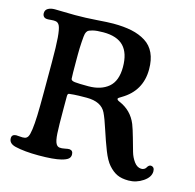

<svg xmlns="http://www.w3.org/2000/svg" viewBox="-105 -816 955 939"><g transform="rotate(15 372.0 -347.0)"><path d="M227.5 -306.2V-245.6Q227.5 -156.2 229.7 -118.9Q231.9 -81.5 240.2 -67.4Q246.6 -56.2 257.6 -54.7Q268.6 -53.2 284.4 -56.6Q300.3 -60.1 307.6 -59.6Q325.7 -57.6 325.7 -37.1Q325.7 -23.9 316.2 -15.6Q306.6 -7.3 282.7 -1Q244.6 8.8 168.5 8.8Q96.7 8.8 49.8 -2.4Q15.6 -10.7 15.6 -37.6Q15.6 -56.6 37.1 -58.1Q40.5 -58.6 56.2 -56.9Q71.8 -55.2 80.1 -57.1Q90.8 -58.6 96.9 -68.8Q103 -79.1 106.9 -107.2Q110.8 -135.3 112.3 -179Q113.8 -222.7 113.8 -296.9V-449.7Q113.8 -530.3 110.4 -572Q106.9 -613.8 99.9 -629.6Q92.8 -645.5 78.6 -647Q70.8 -648.4 55.9 -647Q41 -645.5 36.1 -646Q24.9 -646.5 19 -653.1Q13.2 -659.7 13.2 -669.9Q13.2 -686.5 26.9 -694.3Q40.5 -702.1 61 -702.1Q77.1 -702.1 106.4 -701.2Q135.7 -700.2 163.1 -700.2Q216.3 -700.2 272.7 -704.3Q329.1 -708.5 355.5 -708.5Q409.2 -708.5 449.2 -700Q489.3 -691.4 520 -672.1Q550.8 -652.8 566.4 -619.1Q582 -585.4 582 -537.6Q582 -428.2 487.3 -372.6Q470.2 -363.3 470.2 -358.9Q470.2 -352.5 483.4 -347.2Q545.9 -320.8 571.3 -258.3Q580.6 -234.4 592 -193.6Q603.5 -152.8 610.8 -127Q618.2 -101.1 633.5 -80.1Q648.9 -59.1 669.4 -58.1Q678.7 -57.6 685.3 -61.8Q691.9 -65.9 694.6 -71.3Q697.3 -76.7 701.9 -80.8Q706.5 -85 712.4 -85Q731.4 -83.5 731.4 -61Q731.4 -31.7 697.8 -9Q664.1 13.7 624.5 13.7Q589.8 13.7 566.9 2.9Q543.9 -7.8 522.5 -32.2Q503.4 -53.7 485.8 -98.4Q468.3 -143.1 450.9 -196.8Q433.6 -250.5 420.9 -276.4Q397.5 -324.7 323.2 -324.7Q301.8 -324.7 284.4 -324.2Q267.1 -323.7 259 -323Q251 -322.3 243.7 -321.5Q236.3 -320.8 235.4 -320.8Q227.5 -320.8 227.5 -306.2ZM315.9 -380.9Q379.9 -380.9 417.7 -412.8Q455.6 -444.8 455.6 -515.1Q455.6 -585.4 422.4 -620.1Q389.2 -654.8 319.8 -654.8Q285.6 -654.8 266.4 -649.9Q247.1 -645 241.7 -639.4Q236.3 -633.8 233.4 -624Q231 -615.2 228.8 -581.8Q226.6 -548.3 226.6 -519.5V-481.9Q226.6 -414.1 228 -395Q229 -385.3 248 -383.1Q267.1 -380.9 315.9 -380.9Z"/></g></svg>

Font: Cooper* Medium
Style: Regular
Weight: 500
Designer: Owen Earl
Foundry: indestructible type*
Version: Version 0.001